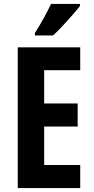

<svg xmlns="http://www.w3.org/2000/svg" viewBox="-20 -954 475 974"><path d="M387 0H70V-714H387V-598H204V-429H374V-312H204V-117H387ZM386 -924Q372 -906 348.5 -879Q325 -852 298.5 -823.5Q272 -795 249 -774H157V-787Q183 -827 203 -864Q223 -901 239 -934H386Z"/></svg>

Font: Noto Sans Gujarati UI ExtraCondensed
Style: Bold
Weight: 700
Width: 2
Designer: Jelle Bosma - Monotype Design Team, Universal Thirst
Foundry: Monotype Imaging Inc.
Version: Version 2.106; ttfautohint (v1.8.4.7-5d5b)